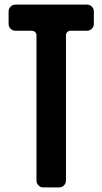

<svg xmlns="http://www.w3.org/2000/svg" viewBox="-20 -820 447 840"><path d="M139.6 -666V-347.7V-30.3C139.6 -21.5 142.6 -14.6 148.4 -8.8C154.3 -2.9 161.1 0 168.9 0H238.3C247.1 0 253.9 -2.9 259.8 -8.8C265.6 -14.6 268.6 -21.5 268.6 -30.3V-666C268.6 -670.9 270.5 -675.8 274.4 -679.7C278.3 -683.6 283.2 -685.5 288.1 -685.5H360.4C369.1 -685.5 376 -688.5 381.8 -694.3C387.7 -700.2 390.6 -707 390.6 -715.8V-769.5C390.6 -778.3 387.7 -785.2 381.8 -791C376 -796.9 369.1 -799.8 360.4 -799.8H47.9C39.1 -799.8 32.2 -796.9 26.4 -791C20.5 -785.2 17.6 -778.3 17.6 -769.5V-715.8C17.6 -707 20.5 -700.2 26.4 -694.3C32.2 -688.5 39.1 -685.5 47.9 -685.5H119.1C125 -685.5 129.9 -683.6 133.8 -679.7C137.7 -675.8 139.6 -670.9 139.6 -666Z"/></svg>

Font: Yellow Ladder Regular
Style: Regular
Weight: 400
Designer: Zima Creative
Version: Version 2.002